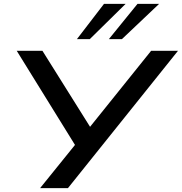

<svg xmlns="http://www.w3.org/2000/svg" viewBox="-20 -966 934 986"><path d="M186 0 375 -234 381 -196 66 -705H198L453 -298H429L756 -705H894L329 0ZM375 -765 514 -946H625L441 -765ZM539 -765 686 -946H797L606 -765Z"/></svg>

Font: Nunito Sans 10pt Expanded SemiBold
Style: Italic
Weight: 600
Width: 7
Italic angle: -9°
Designer: Vernon Adams
Foundry: Vernon Adams
Version: Version 3.101;gftools[0.9.27]